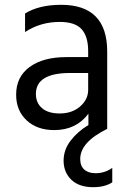

<svg xmlns="http://www.w3.org/2000/svg" viewBox="-20 -535 531 797"><path d="M228 -64Q279 -64 312.5 -93Q346 -122 346 -162V-232H271Q129 -232 129 -145Q129 -108 154.5 -86Q180 -64 228 -64ZM446 222Q415 242 367 242Q308 242 276 211Q244 180 244 132Q244 87 273 49Q302 11 347 -16V-63Q296 5 205 5Q134 5 90.5 -35.5Q47 -76 47 -142Q47 -216 103 -257Q159 -298 256 -298H346V-323Q346 -383 319 -413.5Q292 -444 228 -444Q148 -444 84 -402V-479Q142 -515 234 -515Q425 -515 425 -321V0Q313 55 313 125Q313 154 330 169Q347 184 377 184Q415 184 446 162Z"/></svg>

Font: Hind Siliguri
Style: Regular
Weight: 400
Designer: Jyotish Sonowal
Foundry: Indian Type Foundry
Version: Version 1.000;PS 1.0;hotconv 1.0.86;makeotf.lib2.5.63406; tt